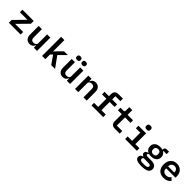

<svg xmlns="http://www.w3.org/2000/svg" viewBox="569 -2900 5262 5262"><g transform="rotate(45 3200.0 -269.0)"><path d="M92 0V-108L395 -417H103V-516H538V-408L235 -99H548V0Z M1059 -91H1053Q1013 12 903 12Q825 12 778 -39.5Q731 -91 731 -183V-516H857V-201Q857 -88 955 -88Q997 -88 1028 -109.5Q1059 -131 1059 -171V-516H1184V0H1059Z M1378 -740H1504V-304H1510L1586 -387L1715 -516H1861L1656 -313L1883 0H1733L1566 -241L1504 -182V0H1378Z M2339 -91H2333Q2293 12 2183 12Q2105 12 2058 -39.5Q2011 -91 2011 -183V-516H2137V-201Q2137 -88 2235 -88Q2277 -88 2308 -109.5Q2339 -131 2339 -171V-516H2464V0H2339ZM2061 -657V-679Q2061 -705 2078.5 -720.5Q2096 -736 2134 -736Q2172 -736 2189.5 -720.5Q2207 -705 2207 -679V-657Q2207 -631 2189.5 -615.5Q2172 -600 2134 -600Q2096 -600 2078.5 -615.5Q2061 -631 2061 -657ZM2269 -679Q2269 -705 2286.5 -720.5Q2304 -736 2342 -736Q2380 -736 2397.5 -720.5Q2415 -705 2415 -679V-657Q2415 -631 2397.5 -615.5Q2380 -600 2342 -600Q2304 -600 2286.5 -615.5Q2269 -631 2269 -657Z M2656 0V-516H2781V-425H2787Q2827 -528 2937 -528Q3015 -528 3062 -476.5Q3109 -425 3109 -333V0H2983V-315Q2983 -428 2885 -428Q2843 -428 2812 -406.5Q2781 -385 2781 -345V0Z M3295 -99H3454V-417H3285V-516H3454V-601Q3454 -664 3490.5 -702Q3527 -740 3598 -740H3772V-641H3580V-516H3772V-417H3580V-99H3749V0H3295Z M4052 -139V-417H3901V-516H4004Q4035 -516 4048 -528.5Q4061 -541 4061 -572V-698H4177V-516H4389V-417H4177V-99H4389V0H4195Q4125 0 4088.5 -38Q4052 -76 4052 -139Z M4752 -662V-686Q4752 -750 4832 -750Q4912 -750 4912 -686V-662Q4912 -633 4893 -615.5Q4874 -598 4832 -598Q4790 -598 4771 -615.5Q4752 -633 4752 -662ZM4598 -99H4769V-417H4598V-516H4895V-99H5054V0H4598Z M5438 212Q5305 212 5249.5 180.5Q5194 149 5194 90Q5194 49 5217.5 25.5Q5241 2 5288 -10V-18Q5257 -29 5240.5 -47.5Q5224 -66 5224 -96Q5224 -132 5248 -151.5Q5272 -171 5317 -182V-187Q5270 -209 5244.5 -250Q5219 -291 5219 -346Q5219 -431 5277.5 -479.5Q5336 -528 5435 -528Q5486 -528 5530 -514V-535Q5530 -566 5549 -585.5Q5568 -605 5603 -605H5695V-510H5574V-492Q5653 -445 5653 -346Q5653 -261 5593.5 -212.5Q5534 -164 5435 -164Q5392 -164 5363 -172Q5321 -158 5321 -127Q5321 -105 5340.5 -98Q5360 -91 5399 -91H5516Q5619 -91 5667.5 -52.5Q5716 -14 5716 54Q5716 135 5647.5 173.5Q5579 212 5438 212ZM5399 127H5483Q5597 127 5597 63Q5597 38 5577 25Q5557 12 5509 12H5331Q5300 31 5300 63Q5300 92 5324 109.5Q5348 127 5399 127ZM5435 -247Q5483 -247 5507 -270.5Q5531 -294 5531 -333V-359Q5531 -398 5507 -421.5Q5483 -445 5435 -445Q5388 -445 5364 -421.5Q5340 -398 5340 -359V-333Q5340 -294 5364 -270.5Q5388 -247 5435 -247Z M5836 -256Q5836 -339 5866 -400.5Q5896 -462 5951.5 -495Q6007 -528 6082 -528Q6156 -528 6210.5 -496Q6265 -464 6294.5 -405.5Q6324 -347 6324 -269V-227H5962V-213Q5962 -156 5997.5 -121.5Q6033 -87 6096 -87Q6185 -87 6236 -160L6309 -88Q6279 -43 6224 -15.5Q6169 12 6092 12Q5970 12 5903 -60Q5836 -132 5836 -256ZM6199 -303V-312Q6199 -368 6167.5 -401.5Q6136 -435 6083 -435Q6029 -435 5995.5 -400.5Q5962 -366 5962 -310V-303Z"/></g></svg>

Font: Writer SemiBold
Style: Regular
Weight: 600
Monospace: yes
Designer: Mike Abbink, Paul van der Laan, Pieter van Rosmalen
Foundry: Bold Monday
Version: Version 2.001 2020